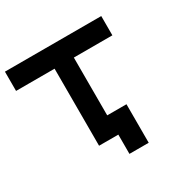

<svg xmlns="http://www.w3.org/2000/svg" viewBox="-165 -790 1079 1079"><g transform="rotate(-30 375.0 -250.0)"><path d="M625 -625V-500H375V-125H500V125H375V0H250V-500H0V-625Z"/></g></svg>

Font: CraftyPE
Style: Regular
Weight: 400
Designer: Erek Butcher
Foundry: Haunted Coop
Version: Version 0.018;April 4, 2024;FontCreator 15.0.0.2962 64-bit